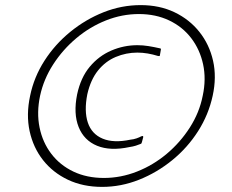

<svg xmlns="http://www.w3.org/2000/svg" viewBox="-20 -708 909 752"><path d="M98 -333Q113 -406 154 -470Q195 -534 255 -583Q315 -632 385.5 -660Q456 -688 531 -688Q605 -688 663.5 -660Q722 -632 761 -583Q800 -534 814.5 -470Q829 -406 813 -333Q797 -259 756 -194.5Q715 -130 655 -81Q595 -32 524.5 -4Q454 24 380 24Q305 24 246 -4Q187 -32 148.5 -81Q110 -130 96 -194.5Q82 -259 98 -333ZM137 -333Q123 -267 135 -208.5Q147 -150 181 -105.5Q215 -61 267.5 -36Q320 -11 387 -11Q453 -11 516.5 -36Q580 -61 633 -105.5Q686 -150 723.5 -208.5Q761 -267 774 -333Q788 -398 775.5 -456Q763 -514 729 -558.5Q695 -603 642.5 -628Q590 -653 524 -653Q458 -653 395 -628Q332 -603 279 -558.5Q226 -514 188.5 -456Q151 -398 137 -333ZM282 -338Q296 -404 331.5 -446.5Q367 -489 416 -510Q465 -531 518 -531Q540 -531 561.5 -527.5Q583 -524 605 -519Q607 -519 609 -518Q611 -517 610 -513L606 -490Q605 -487 598 -489Q579 -495 558.5 -498.5Q538 -502 518 -502Q474 -502 433.5 -485Q393 -468 364 -432Q335 -396 322 -339Q309 -273 324 -228Q339 -183 382 -165Q425 -147 491 -161Q503 -162 514.5 -166Q526 -170 533 -174Q539 -176 540 -175Q541 -174 541 -171L536 -152Q535 -148 534 -146.5Q533 -145 530 -144Q523 -141 512 -137.5Q501 -134 487 -132Q412 -116 360.5 -137Q309 -158 288 -210.5Q267 -263 282 -338Z"/></svg>

Font: Glory Thin ExtraLight
Style: Italic
Weight: 250
Italic angle: -12°
Version: Version 1.011